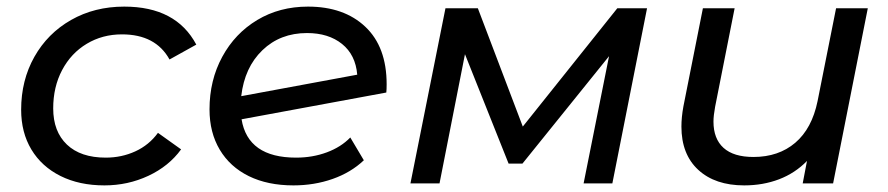

<svg xmlns="http://www.w3.org/2000/svg" viewBox="-20 -555 2687 581"><path d="M44 -223Q44 -312 84 -383Q124 -454 195 -494.5Q266 -535 356 -535Q513 -535 574 -420L493 -375Q451 -451 349 -451Q290 -451 242.5 -422.5Q195 -394 168 -343Q141 -292 141 -227Q141 -157 182.5 -117.5Q224 -78 300 -78Q348 -78 389.5 -97Q431 -116 458 -153L528 -103Q491 -52 429 -23Q367 6 296 6Q220 6 163 -22.5Q106 -51 75 -102.5Q44 -154 44 -223Z M1150 -300Q1150 -284 1149 -275L711 -194Q730 -78 876 -78Q926 -78 969 -94Q1012 -110 1040 -139L1081 -70Q1042 -33 986.5 -13.5Q931 6 868 6Q790 6 733 -22Q676 -50 645 -102Q614 -154 614 -224Q614 -312 652.5 -383Q691 -454 758.5 -494.5Q826 -535 912 -535Q1021 -535 1085.5 -474Q1150 -413 1150 -300ZM710 -264 1061 -329Q1056 -389 1015 -422Q974 -455 909 -455Q828 -455 774 -403Q720 -351 710 -264Z M1938 -530 1833 0H1746L1823 -385L1561 -60H1519L1387 -391L1310 0H1222L1328 -530H1426L1562 -172L1848 -530Z M2606 -530 2501 0H2409L2422 -68Q2386 -31 2337.5 -12.5Q2289 6 2232 6Q2144 6 2093 -41Q2042 -88 2042 -172Q2042 -200 2048 -233L2107 -530H2203L2144 -232Q2139 -205 2139 -187Q2139 -135 2169.5 -107.5Q2200 -80 2260 -80Q2336 -80 2386.5 -123Q2437 -166 2454 -249L2510 -530Z"/></svg>

Font: Montserrat Alternates Medium
Style: Italic
Weight: 500
Italic angle: -11.3°
Designer: Julieta Ulanovsky
Foundry: Julieta Ulanovsky
Version: Version 7.200